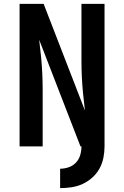

<svg xmlns="http://www.w3.org/2000/svg" viewBox="-20 -755 640 990"><path d="M290 215V115Q312 115 334 107.5Q356 100 371.5 83.5Q387 67 393.5 45Q400 23 400 0H395L182 -550L192 -460Q196 -418 198 -376.5Q200 -335 200 -294V0H81V-735H205L418 -185L408 -275Q404 -317 402 -358.5Q400 -400 400 -441V-735H519V0Q519 30 513 59.5Q507 89 492.5 115Q478 141 455.5 161Q433 181 406 193.5Q379 206 349 210.5Q319 215 290 215Z"/></svg>

Font: Zed Sans Extended
Style: Bold
Weight: 700
Width: 7
Designer: Belleve Invis
Foundry: Belleve Invis
Version: Version 1.0.0; ttfautohint (v1.8.4)